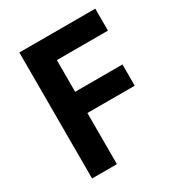

<svg xmlns="http://www.w3.org/2000/svg" viewBox="-167 -812 861 924"><g transform="rotate(-30 263.5 -350.0)"><path d="M76 0H214V-284H477V-402H214V-578H498V-700H76Z"/></g></svg>

Font: Finlandica SemiBold
Style: Regular
Weight: 600
Designer: Niklas Ekholm, Juho Hiilivirta, Jaakko Suomalainen
Foundry: Helsinki Type Studio
Version: Version 2.000;Glyphs 3.2 (3202)